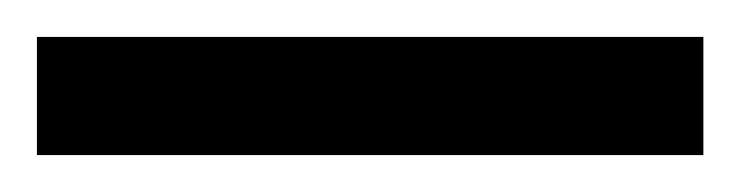

<svg xmlns="http://www.w3.org/2000/svg" viewBox="-22 4 401 104"><path d="M-2 88H359V24H-2Z"/></svg>

Font: Noto Sans Malayalam UI ExtraCondensed
Style: Regular
Weight: 400
Width: 2
Designer: Jelle Bosma - Monotype Design Team
Foundry: Monotype Imaging Inc.
Version: Version 2.104